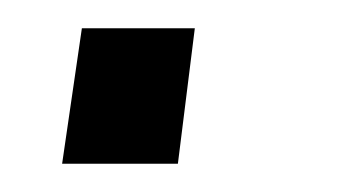

<svg xmlns="http://www.w3.org/2000/svg" viewBox="-20 -116 244 136"><path d="M118 -96H38L24 0H106Z"/></svg>

Font: United Sans ExtraLight
Style: Italic
Weight: 200
Italic angle: -8°
Designer: Pablo Impallari, Rodrigo Fuenzalida (Modified by Dan O. Williams)
Version: Version 1.000;PS 001.000;hotconv 1.0.88;makeotf.lib2.5.64775